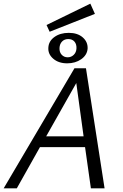

<svg xmlns="http://www.w3.org/2000/svg" viewBox="-21 -1032 673 1052"><path d="M499 -956 251 -858 234 -895 474 -1012ZM244 -772Q246 -807 277.5 -829.5Q309 -852 356 -852Q404 -852 432.5 -827Q461 -802 459 -765Q456 -730 424 -707.5Q392 -685 347 -685Q300 -685 270.5 -710.5Q241 -736 244 -772ZM398 -767Q399 -790 387 -804Q375 -818 353 -818Q332 -818 319 -804.5Q306 -791 305 -769Q304 -746 317 -732Q330 -718 350 -718Q369 -718 383 -731.5Q397 -745 398 -767ZM477 0 445 -226H198L71 0H-1L387 -658H450L552 0ZM232 -285H437L397 -577Z"/></svg>

Font: EauTestInfant
Style: Italic
Weight: 400
Italic angle: -12°
Designer: Christian Thalmann (Catharsis Fonts)
Version: Version 0.001;PS 000.001;hotconv 1.0.88;makeotf.lib2.5.64775